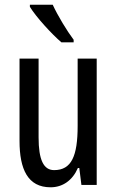

<svg xmlns="http://www.w3.org/2000/svg" viewBox="-20 -786 496 816"><path d="M204 -766H107V-757C133 -714 201 -640 241 -606H293V-617C265 -654 225 -720 204 -766ZM391 -537H310V-251C310 -123 284 -63 210 -63C165 -63 144 -107 144 -202V-537H63V-187C63 -67 98 10 195 10C246 10 288 -19 311 -72H317L326 0H391Z"/></svg>

Font: Noto Sans UI Condensed
Style: Regular
Weight: 400
Width: 3
Designer: Monotype Design Team
Foundry: Monotype Imaging Inc.
Version: Version 1.901